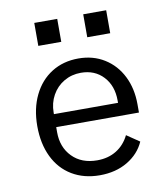

<svg xmlns="http://www.w3.org/2000/svg" viewBox="-82 -792 765 873"><g transform="rotate(-10 300.0 -355.0)"><path d="M67 -257Q67 -338 97 -399.5Q127 -461 180.5 -494.5Q234 -528 304 -528Q372 -528 424 -495.5Q476 -463 504.5 -406Q533 -349 533 -276V-238H151V-214Q151 -145 194 -101Q237 -57 309 -57Q360 -57 398 -80.5Q436 -104 457 -147L516 -107Q492 -53 437.5 -20.5Q383 12 309 12Q236 12 181 -21Q126 -54 96.5 -115Q67 -176 67 -257ZM151 -305V-298H447V-309Q447 -377 407.5 -419.5Q368 -462 304 -462Q261 -462 226 -441.5Q191 -421 171 -385Q151 -349 151 -305ZM467 -722V-616H361V-722ZM241 -722V-616H135V-722Z"/></g></svg>

Font: iA Writer Duo S
Style: Regular
Weight: 400
Designer: Mike Abbink, Paul van der Laan, Pieter van Rosmalen, Oliver Reichenstein
Foundry: Bold Monday and Information Architects Inc.
Version: Version 2.000